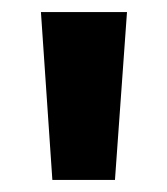

<svg xmlns="http://www.w3.org/2000/svg" viewBox="-20 -713 278 319"><path d="M48 -693H191L171 -414H67Z"/></svg>

Font: Fira Sans BGR
Style: Bold
Weight: 700
Designer: bBox Type GmbH & Carrois Corporate GbR & Edenspiekermann AG
Foundry: bBox Type GmbH & Carrois Corporate GbR & Edenspiekermann AG
Version: Version 4.301